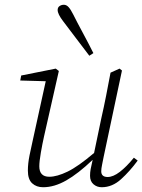

<svg xmlns="http://www.w3.org/2000/svg" viewBox="-20 -773 598 806"><path d="M161 13Q133 13 115 -3.5Q97 -20 97 -57Q97 -86 104 -121Q111 -156 118 -186L172 -432L65 -435L69 -456L214 -485L227 -475L165 -201Q158 -170 151.5 -132.5Q145 -95 145 -75Q145 -31 187 -31Q219 -31 263.5 -52.5Q308 -74 375 -131L405 -275Q416 -323 425.5 -371.5Q435 -420 444 -468L482 -485L492 -477L415 -114Q412 -98 408.5 -81.5Q405 -65 405 -54Q405 -30 432 -30Q455 -30 483 -51.5Q511 -73 542 -111L558 -99Q525 -54 488 -20.5Q451 13 407 13Q387 13 372.5 0.5Q358 -12 358 -35Q358 -49 360.5 -63Q363 -77 369 -102Q308 -44 258 -15.5Q208 13 161 13ZM372 -550 355 -539Q328 -574 298 -614Q268 -654 245 -684Q222 -714 222 -731Q222 -742 230 -747.5Q238 -753 248 -753Q259 -753 268 -743Q277 -733 287 -713Q304 -679 328 -634.5Q352 -590 372 -550Z"/></svg>

Font: Source Serif Pro Light
Style: Italic
Weight: 300
Italic angle: -12°
Designer: Frank Grießhammer
Foundry: Adobe Systems Incorporated
Version: Version 3.001;hotconv 1.0.111;makeotfexe 2.5.65597